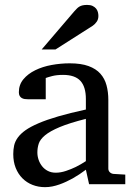

<svg xmlns="http://www.w3.org/2000/svg" viewBox="-20 -753 549 785"><path d="M331.1 -267.1Q263.7 -250 224.1 -233.4Q184.6 -216.8 164.3 -200Q144 -183.1 138.4 -165.8Q132.8 -148.4 132.8 -129.9Q132.8 -114.3 137.9 -99.4Q143.1 -84.5 152.6 -72.8Q162.1 -61 176 -54Q189.9 -46.9 208 -46.9Q228 -46.9 249.8 -54.2Q271.5 -61.5 289.6 -70.3Q310.5 -80.6 331.1 -94.2ZM344.2 0 331.1 -59.1Q304.7 -39.1 276.9 -23.4Q264.6 -16.6 251 -10.3Q237.3 -3.9 222.9 1.2Q208.5 6.3 193.6 9.3Q178.7 12.2 164.1 12.2Q136.7 12.2 113 2.9Q89.4 -6.3 71.8 -23.9Q54.2 -41.5 44.2 -66.4Q34.2 -91.3 34.2 -123Q34.2 -141.6 37.8 -158.2Q41.5 -174.8 52.7 -190.4Q64 -206.1 84.2 -220.5Q104.5 -234.9 137.5 -249Q170.4 -263.2 218 -277.1Q265.6 -291 331.1 -305.2V-348.1Q331.1 -398.4 308.6 -422.6Q286.1 -446.8 237.8 -446.8Q211.4 -446.8 192.9 -441.9Q174.3 -437 167 -434.1V-347.2H94.2Q87.4 -347.2 80.8 -348.1Q74.2 -349.1 68.8 -352.3Q63.5 -355.5 60.3 -361.1Q57.1 -366.7 57.1 -376Q57.1 -406.7 75.7 -429Q94.2 -451.2 124 -465.8Q153.8 -480.5 190.9 -487.3Q228 -494.1 265.1 -494.1Q311.5 -494.1 342 -482.9Q372.6 -471.7 390.4 -451.7Q408.2 -431.6 415.5 -404.3Q422.9 -377 422.9 -344.2V-64Q422.9 -54.7 429 -48.8Q435.1 -43 443.8 -42L492.2 -39.1V0ZM382.3 -688Q382.3 -674.3 375.7 -664.6Q369.1 -654.8 359.4 -647.9L207 -550.8H150.4L283.2 -706.1Q289.1 -712.4 293.9 -717.5Q298.8 -722.7 304.7 -726.1Q310.5 -729.5 318.1 -731.2Q325.7 -732.9 336.4 -732.9Q349.6 -732.9 358.4 -728.8Q367.2 -724.6 372.6 -718.3Q377.9 -711.9 380.1 -703.9Q382.3 -695.8 382.3 -688Z"/></svg>

Font: Charis SIL Phon
Style: Regular
Weight: 400
Foundry: SIL International
Version: Version 5.000